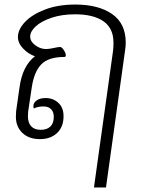

<svg xmlns="http://www.w3.org/2000/svg" viewBox="-20 -606 655 846"><path d="M478 -381Q480 -395 480 -418Q480 -482 435.5 -512.5Q391 -543 311 -543Q252 -543 206.5 -527.5Q161 -512 137 -489.5Q113 -467 113 -445Q113 -423 135.5 -406.5Q158 -390 182 -390Q192 -390 203.5 -392Q215 -394 219 -395Q237 -399 245 -399Q252 -399 261 -385.5Q270 -372 270 -362Q270 -355 263 -355Q193 -355 161.5 -322Q130 -289 120 -221L104 -114Q103 -107 103 -94Q103 -65 117.5 -49.5Q132 -34 159 -34Q187 -34 202 -48.5Q217 -63 217 -91Q217 -113 205 -125Q193 -137 172 -137Q147 -137 129 -128Q127 -134 127 -138Q127 -153 141.5 -163.5Q156 -174 181 -174Q214 -174 237 -153Q260 -132 260 -94Q260 -47 231.5 -20Q203 7 156 7Q107 7 78.5 -20.5Q50 -48 50 -91Q50 -107 51 -116L66 -221Q79 -316 134 -358Q105 -368 82 -392Q59 -416 59 -443Q59 -476 90 -509Q121 -542 178.5 -564Q236 -586 312 -586Q413 -586 473.5 -544.5Q534 -503 534 -418Q534 -401 531 -383L447 220H394Z"/></svg>

Font: Krub Light
Style: Italic
Weight: 300
Italic angle: -8°
Designer: Ekaluck Peanpanawate
Foundry: Cadson Demak Co.,Ltd.
Version: Version 1.000; ttfautohint (v1.6)